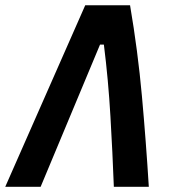

<svg xmlns="http://www.w3.org/2000/svg" viewBox="-46 -714 652 734"><path d="M-25.9 0 279.8 -693.8H451.2Q481 -519 496.6 -346.2Q512.2 -173.3 522.9 0H389.2Q384.3 -129.9 376.2 -268.8Q368.2 -407.7 351.1 -543.5H336.4L109.4 0Z"/></svg>

Font: CaskaydiaCove NFP
Style: Bold Italic
Weight: 700
Italic angle: -10°
Designer: Aaron Bell
Foundry: Saja Typeworks
Version: Version 2111.001; VTT 6.35;Nerd Fonts 3.1.1